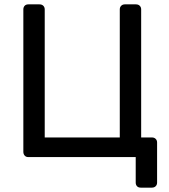

<svg xmlns="http://www.w3.org/2000/svg" viewBox="-20 -720 774 880"><path d="M625 140Q614 140 608 133.5Q602 127 602 117V0H110Q99 0 93 -7Q87 -14 87 -24V-677Q87 -687 93 -693.5Q99 -700 110 -700H161Q172 -700 178.5 -693.5Q185 -687 185 -677V-90H529V-677Q529 -687 535.5 -693.5Q542 -700 552 -700H603Q614 -700 620.5 -693.5Q627 -687 627 -677V-90H676Q687 -90 693.5 -83.5Q700 -77 700 -67V117Q700 127 693.5 133.5Q687 140 676 140Z"/></svg>

Font: DVN-Rubik
Style: Regular
Weight: 400
Designer: Hubert and Fischer
Foundry: Hubert & Fischer
Version: Version 2.102